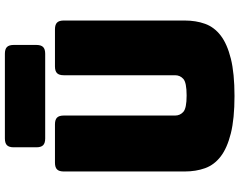

<svg xmlns="http://www.w3.org/2000/svg" viewBox="-117 -848 980 786"><g transform="rotate(-90 373.0 -455.0)"><path d="M682 -189Q682 -143 668.5 -105.5Q655 -68 620.5 -41.5Q586 -15 526 0Q466 15 373 15Q280 15 220 0Q160 -15 125.5 -41.5Q91 -68 77.5 -105.5Q64 -143 64 -189V-684Q64 -703 72.5 -711.5Q81 -720 100 -720H257Q276 -720 284.5 -711.5Q293 -703 293 -684V-228Q293 -208 308 -194.5Q323 -181 375 -181Q428 -181 443 -194.5Q458 -208 458 -228V-684Q458 -703 466.5 -711.5Q475 -720 494 -720H646Q665 -720 673.5 -711.5Q682 -703 682 -684ZM546 -760H199Q180 -760 171.5 -768.5Q163 -777 163 -796V-889Q163 -908 171.5 -916.5Q180 -925 199 -925H546Q565 -925 573.5 -916.5Q582 -908 582 -889V-796Q582 -777 573.5 -768.5Q565 -760 546 -760Z"/></g></svg>

Font: Bungee
Style: Regular
Weight: 400
Designer: David Jonathan Ross
Foundry: David Jonathan Ross
Version: Version 1.001;PS 1.0;hotconv 1.0.72;makeotf.lib2.5.5900